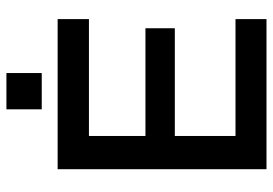

<svg xmlns="http://www.w3.org/2000/svg" viewBox="-146 -704 850 598"><g transform="rotate(-90 279.0 -405.0)"><path d="M237.5 -810H350.5V-700H237.5ZM518.5 -650.5V-553H154.5V-377H490V-285.5H154.5V-96.5H518.5V0H51V-650.5Z"/></g></svg>

Font: Overused Grotesk Medium
Style: Regular
Weight: 525
Version: Version 0.004